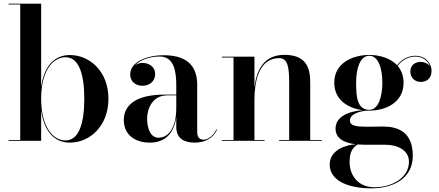

<svg xmlns="http://www.w3.org/2000/svg" viewBox="-20 -770 2402 1050"><path d="M90.5 -745.5V-4.5H27V0H205V-166.5C220 -55 275 10 362 10C470.5 10 573 -80 573 -230C573 -380 470.5 -469 362 -469C275 -469 220 -405 205 -293.5V-750H27V-745.5ZM205 -230C205 -381.5 268 -457 338.5 -457C409.5 -457 441 -369 441 -230C441 -91 409.5 -2 338.5 -2C268 -2 205 -78.5 205 -230Z M877.5 -252.5C735.5 -252.5 657 -202.5 657 -113.5C657 -37.5 713 10 799.5 10C885 10 931.5 -42.5 944 -129.5V-76.5C944 -9 991 10 1046.5 10C1102.5 10 1148 -17 1166.5 -60L1164 -63C1147 -26 1115 -6 1094 -6C1067 -6 1058.5 -25 1058.5 -48V-304.5C1058.5 -392 1020.5 -468 875.5 -468C784.5 -468 692 -432 692 -363.5C692 -324 721 -301 759 -301C794 -301 828.5 -322 828.5 -365.5C828.5 -404.5 795 -426 759 -426C744 -426 729 -421 717.5 -412C747 -444.5 805 -461 853 -461C933 -461 944 -376.5 944 -304.5V-252.5ZM847 -17C800 -17 784.5 -73.5 784.5 -122C784.5 -174 813 -248.5 894.5 -248.5H944V-181C944 -66.5 899 -17 847 -17Z M1193.5 -4.5V0H1427V-4.5H1371.5V-223C1371.5 -312.5 1390 -452 1507 -452C1556 -452 1561.5 -396 1561.5 -312V-4.5H1506.5V0H1740V-4.5H1676.5V-319C1676.5 -406 1649.5 -470 1535 -470C1417 -470 1381.5 -377.5 1371.5 -291.5V-460H1193.5V-455.5H1257V-4.5Z M1815 -66.5C1815 -15.5 1857.5 11 1925.5 19C1876.5 21.5 1783 48 1783 129.5C1783 222 1892 260 2010 260C2132 260 2237.5 205 2237.5 82C2237.5 -53.5 2150 -78 2075 -78C2046.5 -78 2022.5 -77 1987.5 -77C1933 -77 1893.5 -80.5 1893.5 -111C1893.5 -147 1948.5 -162.5 1989 -165C1992.5 -165 1996 -165 1999.5 -165C2086.5 -165 2187 -207 2187 -317.5C2187 -356.5 2174.5 -386.5 2155 -409.5C2182 -447.5 2221 -460.5 2251.5 -460.5C2293.5 -460.5 2321 -436.5 2331 -408C2320 -423.5 2299 -431.5 2280.5 -431.5C2253 -431.5 2224 -416 2224 -379C2224 -342 2252 -322 2280.5 -322C2309.5 -322 2340 -337 2340 -383.5C2340 -424 2307.5 -465 2251 -465C2221 -465 2180.5 -452 2152 -413C2115 -453 2054.5 -469.5 1999.5 -469.5C1912 -469.5 1808 -428 1808 -317.5C1808 -222 1885.5 -178 1962.5 -167.5C1883 -160.5 1815 -131.5 1815 -66.5ZM1927.5 -317.5C1927.5 -395 1949 -465 1999.5 -465C2049.5 -465 2071 -395 2071 -317.5C2071 -242 2049.5 -169.5 1999.5 -169.5C1933 -169.5 1927.5 -242 1927.5 -317.5ZM1892 118C1892 74 1900 42 1935.5 20C1948 21 1961 21.5 1975 21.5H2086.5C2151.5 21.5 2216.5 49.5 2216.5 114.5C2216.5 201.5 2125 254 2027.5 254C1933 254 1892 182.5 1892 118Z"/></svg>

Font: Bodoni* 36pt Medium
Style: Regular
Weight: 500
Version: Version 2.3